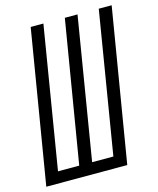

<svg xmlns="http://www.w3.org/2000/svg" viewBox="-112 -813 733 891"><g transform="rotate(-15 254.5 -367.5)"><path d="M-1 0 121 -735H182L70 -55H172L285 -735H346L234 -55H336L448 -735H510L388 0Z"/></g></svg>

Font: Iosevka SS04 Light
Style: Italic
Weight: 300
Italic angle: -9°
Monospace: yes
Designer: Belleve Invis
Foundry: Belleve Invis
Version: Version 19.0.0; ttfautohint (v1.8.4)